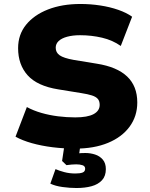

<svg xmlns="http://www.w3.org/2000/svg" viewBox="-20 -736 753 965"><path d="M358 11Q300 11 244 4Q188 -3 140 -16.5Q92 -30 58 -49L115 -198Q148 -180 188 -168.5Q228 -157 271.5 -151.5Q315 -146 358 -146Q420 -146 450.5 -162.5Q481 -179 481 -209Q481 -228 471.5 -239Q462 -250 441.5 -256.5Q421 -263 389 -268L272 -287Q167 -304 119 -357.5Q71 -411 71 -494Q71 -562 111 -611.5Q151 -661 221.5 -688.5Q292 -716 384 -716Q435 -716 484 -708.5Q533 -701 574.5 -686.5Q616 -672 644 -652L587 -505Q546 -534 493 -546.5Q440 -559 382 -559Q346 -559 318 -551.5Q290 -544 275 -530Q260 -516 260 -496Q260 -472 280 -458Q300 -444 350 -435L466 -416Q568 -400 619 -351.5Q670 -303 670 -221Q670 -152 631.5 -99.5Q593 -47 523 -18Q453 11 358 11ZM364 209Q331 209 294.5 204Q258 199 233 187L259 114Q277 122 303 129Q329 136 359 136Q383 136 395.5 131Q408 126 408 112Q408 99 395 94.5Q382 90 363 90Q356 90 340.5 91Q325 92 314 94L292 73L306 -20H386L374 65L338 42Q349 37 369 35Q389 33 409 33Q434 33 457.5 40.5Q481 48 496.5 66Q512 84 512 114Q512 149 492.5 170Q473 191 440 200Q407 209 364 209Z"/></svg>

Font: Nunito Sans 7pt Black
Style: Regular
Weight: 900
Designer: Vernon Adams
Foundry: Vernon Adams
Version: Version 3.101;gftools[0.9.27]